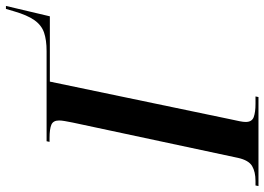

<svg xmlns="http://www.w3.org/2000/svg" viewBox="-164 -749 891 647"><g transform="rotate(-90 281.5 -425.5)"><path d="M-22 0 -20 -10H-5Q26 -10 45.5 -21.5Q65 -33 73 -69L192 -626Q195 -641 197 -652.5Q199 -664 199 -672Q199 -692 184.5 -698Q170 -704 140 -704H127L129 -714H433Q470 -714 495 -722.5Q520 -731 537 -755Q554 -779 567 -824L575 -851H585L550 -703H330L203 -94Q199 -76 196.5 -63.5Q194 -51 194 -43Q194 -22 210.5 -16Q227 -10 255 -10H280L278 0Z"/></g></svg>

Font: Noto Serif Display Condensed SemiBold
Style: Italic
Weight: 600
Width: 3
Italic angle: -12°
Designer: Monotype Design Team
Foundry: Monotype Imaging Inc.
Version: Version 2.009